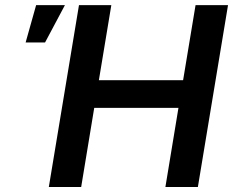

<svg xmlns="http://www.w3.org/2000/svg" viewBox="-20 -748 932 768"><path d="M175.3 0 295.9 -727.5H425.3L375.5 -427.2H712.4L762.2 -727.5H892.1L771.5 0H641.6L693.8 -316.4H356.9L304.7 0ZM82.5 -578.1 124.5 -727.5H239.7L160.2 -578.1Z"/></svg>

Font: Inter 24pt SemiBold
Style: Italic
Weight: 600
Italic angle: -9.3988°
Designer: Rasmus Andersson
Foundry: rsms
Version: Version 4.001;git-66647c0bb